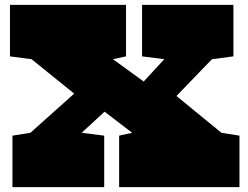

<svg xmlns="http://www.w3.org/2000/svg" viewBox="-20 -770 1021 790"><path d="M891.1 -223.6 965.3 -211.9V0H470.2V-211.9L523.9 -223.6L410.2 -310.5L315.9 -223.6L408.7 -211.9V0H31.2V-211.9L105 -223.6L285.2 -384.8L109.9 -526.4L21 -538.1V-750H498.5V-538.1L444.8 -526.4L571.3 -434.6L655.8 -526.4L564.5 -538.1V-750H940.4V-538.1L852.1 -526.4L706.1 -375Z"/></svg>

Font: Holtwood One SC
Style: Regular
Weight: 400
Version: Version 1.000